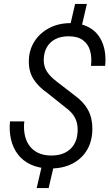

<svg xmlns="http://www.w3.org/2000/svg" viewBox="-20 -850 558 979"><path d="M332 -696 363 -830H423L392 -696ZM258 -20 228 109H167L197 -20ZM238 9Q181 9 139 -10Q97 -29 71.5 -62.5Q46 -96 36 -139.5Q26 -183 31 -231H104Q100 -198 105.5 -166.5Q111 -135 127.5 -110.5Q144 -86 172.5 -71.5Q201 -57 242 -57Q304 -57 340 -91.5Q376 -126 376 -189Q376 -224 361.5 -251Q347 -278 314 -302L224 -374Q176 -407 151.5 -445.5Q127 -484 127 -535Q127 -593 154.5 -637Q182 -681 230 -706.5Q278 -732 339 -732Q389 -732 425 -715Q461 -698 482.5 -668Q504 -638 512.5 -598.5Q521 -559 516 -514H444Q449 -557 439.5 -591Q430 -625 403 -645Q376 -665 330 -665Q290 -665 261.5 -650Q233 -635 218 -607.5Q203 -580 203 -543Q203 -512 218.5 -486.5Q234 -461 268 -435L360 -364Q406 -331 428.5 -290Q451 -249 451 -195Q451 -132 424.5 -86.5Q398 -41 350 -16Q302 9 238 9Z"/></svg>

Font: Instrument Sans SemiCondensed
Style: Italic
Weight: 400
Width: 4
Italic angle: -13°
Designer: Rodrigo Fuenzalida
Foundry: fragTYPE
Version: Version 1.000;gftools[0.9.28]